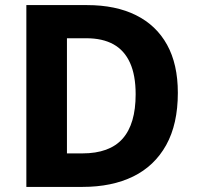

<svg xmlns="http://www.w3.org/2000/svg" viewBox="-20 -734 773 754"><path d="M678.4 -369.4Q678.4 -246.7 632.6 -164.3Q586.7 -82 503.1 -41Q419.4 0 304.1 0H83.5V-714H321.7Q434.4 -714 514.1 -674.3Q593.8 -634.7 636.1 -558.2Q678.4 -481.7 678.4 -369.4ZM512.7 -363.7Q512.7 -438.5 490.6 -487.3Q468.5 -536.2 425.6 -560Q382.6 -583.8 318.8 -583.8H242.9V-131.6H303.5Q410.1 -131.6 461.4 -189.3Q512.7 -247 512.7 -363.7Z"/></svg>

Font: Noto Sans Oriya
Style: Regular
Weight: 400
Designer: Amélie Bonet and Sol Matas
Foundry: Google LLC
Version: Version 2.006